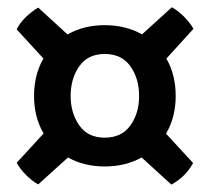

<svg xmlns="http://www.w3.org/2000/svg" viewBox="-20 -581 580 530"><path d="M269 -121.5Q212 -121.5 168 -146.2Q124 -171 99 -215Q74 -259 74 -316Q74 -374 99 -418Q124 -462 168 -486.8Q212 -511.5 269 -511.5Q326.5 -511.5 370.8 -486.8Q415 -462 440 -418Q465 -374 465 -316Q465 -259 440 -215Q415 -171 370.8 -146.2Q326.5 -121.5 269 -121.5ZM269 -201Q316 -201 340 -234.8Q364 -268.5 364 -316Q364 -364 340 -398Q316 -432 269 -432Q222.5 -432 198.8 -398Q175 -364 175 -316Q175 -269 198.8 -235Q222.5 -201 269 -201ZM85.5 -72Q68 -81.5 52 -97.8Q36 -114 26 -131.5L130.5 -245.5L200 -175.5ZM130.5 -386 26 -500Q35 -518 51.5 -534Q68 -550 85.5 -560L199 -456ZM410 -387 340.5 -457.5 454.5 -561Q472 -551 488 -535Q504 -519 514 -501.5ZM453 -71.5 339 -175.5 408.5 -244.5 513 -131Q492.5 -93 453 -71.5Z"/></svg>

Font: Signika Negative Medium
Style: Regular
Weight: 500
Designer: Anna Giedry
Foundry: Anna Giedry
Version: Version 2.001